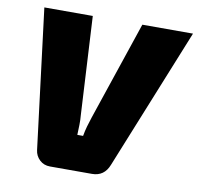

<svg xmlns="http://www.w3.org/2000/svg" viewBox="-78 -771 878 851"><g transform="rotate(10 361.5 -345.0)"><path d="M723 -690 466 -54Q445 0 390 0H201Q173 0 154 -18Q135 -36 132 -62L54 -690H272L296 -249Q298 -227 297.5 -204Q297 -181 296 -159H322Q326 -182 332 -203Q338 -224 345 -245L495 -690Z"/></g></svg>

Font: Exo 2 Black
Style: Italic
Weight: 900
Italic angle: -8°
Designer: Natanael Gama
Foundry: Natanael Gama
Version: Version 2.010